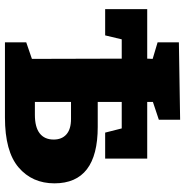

<svg xmlns="http://www.w3.org/2000/svg" viewBox="-6 -742 748 776"><g transform="rotate(90 368.0 -354.0)"><path d="M493 -375Q721 -375 721 -200Q721 -110 656.5 -55Q592 0 455 0H151V-86L218 -109L217 -472H139L123 -405H17V-575H217L218 -597L151 -617V-703L464 -708V-622L392 -598V-575H621V-405H516L499 -472H392V-375ZM444 -121Q494 -121 519 -140.5Q544 -160 544 -197Q544 -230 523 -248.5Q502 -267 461 -267H392V-121Z"/></g></svg>

Font: Bitter Pro ExtraBold
Style: Regular
Weight: 800
Designer: Sol Matas, and Bitter project Authors
Foundry: Sol Matas
Version: Version 1.010